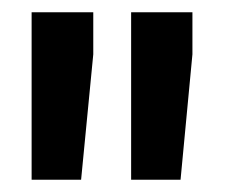

<svg xmlns="http://www.w3.org/2000/svg" viewBox="-20 -794 371 317"><path d="M134 -704.3 113.9 -497.2H32.2V-773.8H134ZM297.7 -704.3 278.1 -497.2H196.5V-773.8H297.7Z"/></svg>

Font: Vazir FD
Style: Bold
Weight: 700
Foundry: DejaVu fonts team - Redesigned by Saber Rastikerdar
Version: Version 21.10;October 20, 2019;FontCreator 12.0.0.2547 64-bi